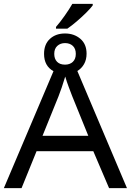

<svg xmlns="http://www.w3.org/2000/svg" viewBox="-20 -978 680 998"><path d="M271 -838Q292 -862 316 -896Q340 -930 356 -958H462V-950Q452 -936 429 -913Q406 -890 379 -867Q352 -844 330 -829H271ZM258 -608Q209 -635 209 -698Q209 -748 239.5 -776Q270 -804 318 -804Q365 -804 397.5 -776.5Q430 -749 430 -699Q430 -668 417 -645Q404 -622 382 -609L640 0H547L465 -192H170L92 0H0ZM318 -642Q343 -642 358.5 -656.5Q374 -671 374 -698Q374 -725 358.5 -739.5Q343 -754 318 -754Q294 -754 278 -739.5Q262 -725 262 -698Q262 -672 276.5 -657Q291 -642 318 -642ZM201 -272H439L355 -479Q348 -497 337.5 -525Q327 -553 319 -580Q311 -553 301 -523.5Q291 -494 284 -477Z"/></svg>

Font: Noto Sans Historical
Style: Regular
Weight: 400
Designer: Monotype Design Team
Foundry: Monotype Imaging Inc.
Version: Version 2.013; ttfautohint (v1.8.4.7-5d5b)